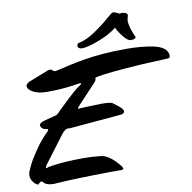

<svg xmlns="http://www.w3.org/2000/svg" viewBox="-152 -943 1101 1100"><g transform="rotate(-10 398.5 -393.5)"><path d="M126 -465Q214 -465 284 -476L310 -480Q314 -481 320 -481Q326 -481 326 -478Q326 -473 316 -468Q292 -455 204 -370L175 -342Q160 -323 142 -321L88 -307Q53 -298 53 -284.5Q53 -271 63.5 -263.5Q74 -256 84.5 -256Q95 -256 95 -251L90 -242Q50 -204 15 -153.5Q-20 -103 -35 -72L-50 -40Q-57 -25 -57 -8.5Q-57 8 -47.5 22.5Q-38 37 -29 43Q-20 49 -16 49L-13 47Q-3 35 2 35Q10 35 14 41Q30 61 73 61L86 60Q202 52 399 50H465Q480 50 480 43L475 31Q412 -50 357 -50Q317 -55 264 -55Q159 -55 86 -44L60 -40Q52 -36 48 -36Q44 -36 44 -39L49 -51L171 -213Q191 -238 207 -238L217 -237L519 -263Q541 -266 541 -279Q541 -295 503 -322Q494 -329 484 -336.5Q474 -344 417 -344L299 -340Q289 -338 286.5 -338Q284 -338 284 -341L291 -352L404 -473L412 -485Q411 -487 411 -490.5Q411 -494 415 -497Q419 -500 458.5 -506Q498 -512 600 -520Q702 -528 769 -530L836 -533Q854 -533 854 -546Q854 -599 767 -616Q699 -629 617 -629Q535 -629 473.5 -623.5Q412 -618 365.5 -610Q319 -602 281 -593.5Q243 -585 220.5 -579.5Q198 -574 194 -574Q185 -574 178.5 -581Q172 -588 162 -588L153 -586L36 -540Q16 -529 16 -518Q16 -498 46.5 -481.5Q77 -465 126 -465ZM651 -787Q651 -749 680 -686Q679 -674 649 -674Q631 -674 602.5 -712Q574 -750 574 -760Q533 -727 466.5 -701.5Q400 -676 367 -676Q356 -676 349.5 -681Q343 -686 343 -691Q343 -710 356 -710Q402 -720 452.5 -754.5Q503 -789 536 -818.5Q569 -848 576.5 -848Q584 -848 592 -844Q611 -837 611 -834Q617 -836 629 -836Q658 -833 658 -818Z"/></g></svg>

Font: Mr Dafoe
Style: Regular
Weight: 400
Designer: Alejandro Paul
Foundry: Alejandro Paul
Version: Version 1.000